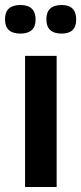

<svg xmlns="http://www.w3.org/2000/svg" viewBox="-29 -746 324 766"><path d="M71 0V-523H197V0ZM217 -612Q156 -612 156 -669Q156 -726 217 -726Q275 -726 275 -668Q275 -612 217 -612ZM52 -612Q-9 -612 -9 -669Q-9 -726 52 -726Q113 -726 113 -668Q113 -612 52 -612Z"/></svg>

Font: Bricolage Grotesque 12pt SemiBold
Style: Regular
Weight: 600
Designer: Mathieu Triay
Foundry: Atelier Triay
Version: Version 1.001; ttfautohint (v1.8.4.7-5d5b);gftools[0.9.33.de